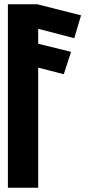

<svg xmlns="http://www.w3.org/2000/svg" viewBox="-20 -880 413 900"><path d="M17 0H159V-563L279 -532L313 -637L159 -675V-745L328 -701L360 -808L155 -860H17Z"/></svg>

Font: Ny Stormning
Style: Hf
Weight: 700
Designer: Robert Jablonski, Mew Too
Foundry: Cannot Into Space Fonts
Version: Version 0.90